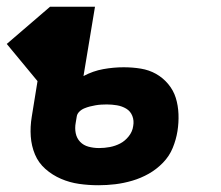

<svg xmlns="http://www.w3.org/2000/svg" viewBox="-33 -540 653 568"><path d="M258 8Q229 8 201 4Q173 0 147.5 -11Q122 -22 101.5 -40Q81 -58 70.5 -83Q60 -108 58 -136.5Q56 -165 61 -195L78 -300L-13 -410L115 -520H248L214 -315Q242 -330 272.5 -335.5Q303 -341 333 -341Q359 -341 383.5 -337Q408 -333 428.5 -321.5Q449 -310 464.5 -291.5Q480 -273 487 -250.5Q494 -228 495 -202.5Q496 -177 492 -152Q488 -127 478 -102.5Q468 -78 449 -58.5Q430 -39 407 -26Q384 -13 358.5 -5.5Q333 2 308 5Q283 8 258 8ZM260 -102Q276 -102 292 -105Q308 -108 322.5 -115.5Q337 -123 348 -137Q359 -151 361 -167Q364 -183 358.5 -197Q353 -211 340.5 -218.5Q328 -226 313 -228.5Q298 -231 283 -231Q275 -231 266.5 -230.5Q258 -230 249.5 -228.5Q241 -227 233 -225Q225 -223 216.5 -219.5Q208 -216 201.5 -209.5Q195 -203 194 -195L191 -177Q188 -161 191 -146Q194 -131 204 -120.5Q214 -110 229 -106Q244 -102 260 -102Z"/></svg>

Font: Iosevka Etoile Extrabold
Style: Italic
Weight: 800
Italic angle: -9°
Designer: Belleve Invis
Foundry: Belleve Invis
Version: Version 22.1.2; ttfautohint (v1.8.4)